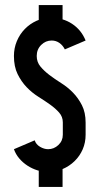

<svg xmlns="http://www.w3.org/2000/svg" viewBox="-20 -739 393 758"><path d="M35 -518Q35 -549 46.5 -576.5Q58 -604 78 -624.5Q98 -645 124.5 -657Q151 -669 181 -669Q228 -669 264.5 -645Q301 -621 318 -579L236 -544Q228 -560 214.5 -569.5Q201 -579 184 -579Q160 -579 142.5 -561.5Q125 -544 125 -518Q125 -494 139.5 -476.5Q154 -459 175 -443Q196 -427 221.5 -411Q247 -395 268 -373.5Q289 -352 303.5 -323.5Q318 -295 318 -255V-207Q318 -176 306.5 -149.5Q295 -123 274.5 -103Q254 -83 227 -71.5Q200 -60 170 -60Q149 -60 128 -66.5Q107 -73 88.5 -85Q70 -97 56 -113.5Q42 -130 35 -150L117 -185Q122 -169 138 -159.5Q154 -150 170 -150Q193 -150 210.5 -166.5Q228 -183 228 -207V-256Q228 -278 213.5 -294.5Q199 -311 178 -326Q157 -341 131.5 -357Q106 -373 85 -395Q64 -417 49.5 -446.5Q35 -476 35 -518ZM133 -95H227V-1H133ZM133 -719H227V-625H133Z"/></svg>

Font: Berliner Wand
Style: Regular
Weight: 400
Designer: Peter Wiegel
Foundry: Peter Wiegel
Version: Version 1.000